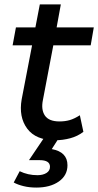

<svg xmlns="http://www.w3.org/2000/svg" viewBox="-20 -625 444 868"><path d="M230 9Q142 9 103 -43.5Q64 -96 78 -176L125 -420H37L52 -501H140L160 -605H255L236 -501H404L390 -420H221L174 -173Q165 -129 183 -102.5Q201 -76 249 -76Q274 -76 295 -82Q316 -88 341 -104L357 -29Q331 -9 297.5 0Q264 9 230 9ZM144 223Q113 223 86.5 216.5Q60 210 42 200L69 149Q106 167 149 167Q174 167 190 157Q206 147 206 129Q206 99 159 99H111L190 -18H257L214 49Q285 62 285 122Q285 168 246 195.5Q207 223 144 223Z"/></svg>

Font: Livvic Medium
Style: Italic
Weight: 500
Italic angle: -10°
Designer: Jacques Le Bailly, Baron von Fonthausen
Version: Version 1.001; ttfautohint (v1.8.2)